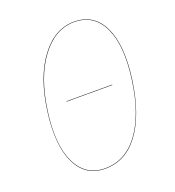

<svg xmlns="http://www.w3.org/2000/svg" viewBox="-128 -791 821 901"><g transform="rotate(-20 282.5 -340.5)"><path d="M341.8 -689.9Q441.4 -689.9 485.1 -598.1Q528.8 -506.3 505.9 -339.8Q482.4 -173.3 415.3 -82.3Q348.1 8.8 245.1 8.8Q147 8.8 103 -82.8Q59.1 -174.3 81.1 -337.9Q103 -501 174.1 -595.5Q245.1 -689.9 341.8 -689.9ZM341.8 -688Q246.1 -688 175.5 -593.8Q105 -499.5 83 -337.9Q60.5 -176.3 104.2 -84.7Q147.9 6.8 245.1 6.8Q347.2 6.8 414.3 -84.2Q481.4 -175.3 503.9 -339.8Q526.9 -504.9 483.6 -596.4Q440.4 -688 341.8 -688ZM410.2 -351.1 409.2 -349.1H181.2V-351.1Z"/></g></svg>

Font: Fira Sans Compressed Two
Style: Italic
Weight: 100
Width: 3
Italic angle: -8°
Designer: Carrois Corporate & Edenspiekermann AG
Foundry: Carrois Corporate GbR & Edenspiekermann AG
Version: Version 4.203;PS 004.203;hotconv 1.0.88;makeotf.lib2.5.64775